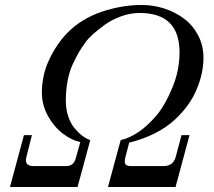

<svg xmlns="http://www.w3.org/2000/svg" viewBox="-20 -750 860 770"><path d="M20 0 76 -208H108L86 -121Q76 -84 114 -84H246Q276 -84 284 -116L302 -180Q266 -188 231 -215Q196 -242 172 -285.5Q148 -329 148 -378Q148 -450 178 -512.5Q208 -575 250 -618Q306 -675 387 -702.5Q468 -730 548 -730Q596 -730 640 -715.5Q684 -701 719 -674.5Q754 -648 775 -607.5Q796 -567 796 -518Q796 -456 768 -390Q740 -324 680 -269Q611 -206 498 -178L482 -116Q478 -98 483.5 -91Q489 -84 504 -84H636Q675 -84 685 -122L708 -208H740L684 0H413L464 -188Q540 -206 610 -290Q643 -330 671.5 -399Q700 -468 700 -540Q700 -698 540 -698Q503 -698 465.5 -684.5Q428 -671 400 -650.5Q372 -630 353 -613Q334 -596 324 -582Q308 -560 297 -541.5Q286 -523 272 -493Q258 -463 251 -425.5Q244 -388 244 -346Q244 -312 253.5 -283.5Q263 -255 278.5 -236.5Q294 -218 309.5 -206Q325 -194 342 -188L291 0Z"/></svg>

Font: Old Standard TT
Style: Italic
Weight: 400
Italic angle: -15.2°
Designer: Alexey Kryukov <alexios@thessalonica.org.ru>
Version: Version 2.2